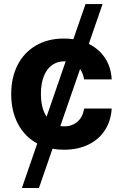

<svg xmlns="http://www.w3.org/2000/svg" viewBox="-20 -727 603 946"><path d="M417.5 -510.7Q468.3 -485.8 497.8 -440.7Q527.3 -395.5 530.3 -335.9H394.5Q389.2 -366.2 374.5 -386.7L277.3 -106Q287.1 -104.5 296.9 -104.5Q335.4 -104.5 361.8 -127.4Q388.2 -150.4 394.5 -192.4H530.3Q526.9 -132.3 497.6 -86.4Q468.3 -40.5 416.3 -14.9Q364.3 10.7 294.9 10.7Q263.7 10.7 238.8 5.9L171.9 199.2H87.9L163.6 -20Q102.1 -53.2 68.6 -116.5Q35.2 -179.7 35.2 -263.7Q35.2 -344.7 66.7 -406.5Q98.1 -468.3 157 -502.7Q215.8 -537.1 294.9 -537.1Q320.8 -537.1 341.3 -533.7L401.4 -707H485.4ZM209.5 -151.9 303.7 -424.8H296.9Q262.2 -424.8 236.1 -406Q210 -387.2 195.8 -351.1Q181.6 -314.9 181.6 -265.6Q181.6 -193.8 209.5 -151.9Z"/></svg>

Font: Pretendard JP
Style: Bold
Weight: 700
Designer: Base glyphs from Inter by Rasmus Andersson; Hangeul glyphs from Noto Sans CJK(Source Han Sans) by Jang Soo-young and Kan
Foundry: Kil Hyung-jin
Version: Version 1.309